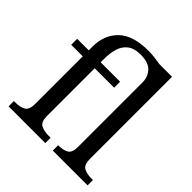

<svg xmlns="http://www.w3.org/2000/svg" viewBox="-204 -920 1069 1069"><g transform="rotate(45 331.0 -385.0)"><path d="M27 0V-42H40Q74 -42 98 -54.5Q122 -67 122 -114V-489H31V-536H122V-566Q122 -658 180 -714Q238 -770 361 -770Q385 -770 413.5 -766Q442 -762 454 -760H554V-114Q554 -67 578 -54.5Q602 -42 636 -42H649V0H375V-42H378Q412 -42 436 -54.5Q460 -67 460 -114V-622Q460 -664 433 -694Q406 -724 344 -724Q293 -724 265 -702Q237 -680 226.5 -643.5Q216 -607 216 -565V-536H369V-489H216V-114Q216 -67 240 -54.5Q264 -42 298 -42H316V0Z"/></g></svg>

Font: NotoSerif-Regular
Style: Regular
Weight: 400
Designer: Monotype Design Team
Foundry: Monotype Imaging Inc.
Version: Version 2.007; ttfautohint (v1.8) -l 8 -r 50 -G 200 -x 14 -D